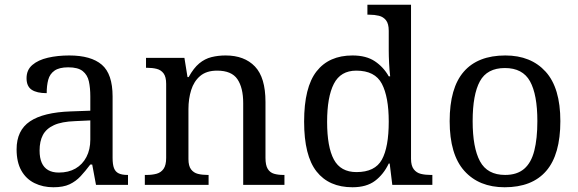

<svg xmlns="http://www.w3.org/2000/svg" viewBox="-20 -780 2439 810"><path d="M205 10Q161 10 125.5 -7.5Q90 -25 70 -60.5Q50 -96 50 -150Q50 -230 106.5 -268Q163 -306 278 -310L361 -313V-373Q361 -409 355 -436.5Q349 -464 329 -480Q309 -496 268 -496Q230 -496 210 -482Q190 -468 183.5 -443.5Q177 -419 177 -387Q135 -387 113.5 -401.5Q92 -416 92 -450Q92 -485 116.5 -506Q141 -527 182 -536.5Q223 -546 272 -546Q364 -546 409.5 -507Q455 -468 455 -373V-114Q455 -86 461 -70.5Q467 -55 481 -48.5Q495 -42 517 -42H520V0H385L369 -86H361Q340 -58 320 -36.5Q300 -15 273.5 -2.5Q247 10 205 10ZM228 -52Q269 -52 298.5 -69Q328 -86 344.5 -117.5Q361 -149 361 -191V-272L297 -269Q240 -267 207.5 -252Q175 -237 161 -210.5Q147 -184 147 -145Q147 -114 156 -93.5Q165 -73 183 -62.5Q201 -52 228 -52Z M591 0V-42H599Q622 -42 640.5 -47Q659 -52 670 -67.5Q681 -83 681 -114V-426Q681 -456 670 -470.5Q659 -485 641 -489.5Q623 -494 601 -494H596V-536H758L771 -455H776Q797 -493 820.5 -512.5Q844 -532 872 -539Q900 -546 932 -546Q1011 -546 1055.5 -499.5Q1100 -453 1100 -350V-114Q1100 -83 1109.5 -67.5Q1119 -52 1136 -47Q1153 -42 1175 -42H1180V0H1006V-345Q1006 -410 981.5 -446Q957 -482 896 -482Q851 -482 824.5 -459.5Q798 -437 786.5 -400Q775 -363 775 -320V-109Q775 -80 786 -65.5Q797 -51 815 -46.5Q833 -42 855 -42H860V0Z M1467 10Q1368 10 1315.5 -56.5Q1263 -123 1263 -267Q1263 -412 1315.5 -479Q1368 -546 1467 -546Q1525 -546 1561.5 -521.5Q1598 -497 1620 -458H1626Q1623 -483 1621.5 -513.5Q1620 -544 1620 -568V-650Q1620 -680 1608.5 -694.5Q1597 -709 1578.5 -713.5Q1560 -718 1538 -718H1530V-760H1714V-110Q1714 -81 1725.5 -66Q1737 -51 1755.5 -46.5Q1774 -42 1796 -42H1804V0H1635L1624 -90H1620Q1598 -44 1562 -17Q1526 10 1467 10ZM1484 -54Q1562 -54 1591 -106.5Q1620 -159 1620 -267Q1620 -371 1591 -426.5Q1562 -482 1483 -482Q1417 -482 1388.5 -426.5Q1360 -371 1360 -266Q1360 -160 1388.5 -107Q1417 -54 1484 -54Z M2109 10Q2001 10 1939 -59Q1877 -128 1877 -269Q1877 -409 1936.5 -477.5Q1996 -546 2112 -546Q2220 -546 2282 -477.5Q2344 -409 2344 -269Q2344 -128 2284.5 -59Q2225 10 2109 10ZM2111 -42Q2161 -42 2191 -67.5Q2221 -93 2234 -144Q2247 -195 2247 -269Q2247 -381 2216 -437Q2185 -493 2110 -493Q2035 -493 2004.5 -437Q1974 -381 1974 -269Q1974 -157 2005 -99.5Q2036 -42 2111 -42Z"/></svg>

Font: Noto Serif Gujarati
Style: Regular
Weight: 400
Designer: Universal Thirst, Indian Type Foundry and the Monotype Design Team
Foundry: Monotype Imaging Inc.
Version: Version 2.102